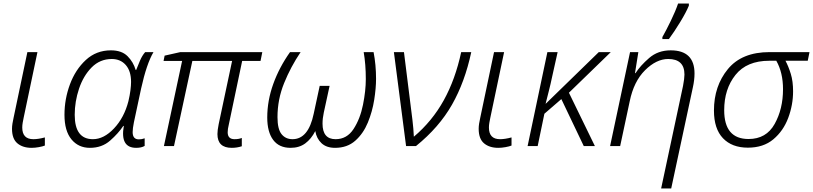

<svg xmlns="http://www.w3.org/2000/svg" viewBox="-20 -827 4603 1087"><path d="M159 10Q178 10 200 6Q222 2 234 -3V-49Q197 -39 169 -39Q106 -39 106 -105Q106 -118 108.5 -132.5Q111 -147 114 -161L192 -532H135L57 -161Q53 -143 50.5 -127.5Q48 -112 48 -98Q48 -41 78.5 -15.5Q109 10 159 10Z M489 10Q557 10 603.5 -31Q650 -72 678 -114H681Q659 10 751 10Q781 10 799 -1V-44Q783 -38 766 -38Q731 -38 731 -79Q731 -99 738 -134L779 -326Q810 -466 849 -532H802Q785 -513 772 -482.5Q759 -452 751 -431H748Q735 -476 702 -509Q669 -542 608 -542Q525 -542 466 -487.5Q407 -433 376 -349.5Q345 -266 345 -177Q345 -86 384.5 -38Q424 10 489 10ZM506 -39Q403 -39 403 -177Q403 -252 427.5 -325Q452 -398 499 -445.5Q546 -493 613 -493Q662 -493 692 -459Q722 -425 722 -363Q722 -344 718.5 -316Q715 -288 707 -254Q683 -161 625.5 -100Q568 -39 506 -39Z M1292 10Q1322 10 1349 1V-46Q1332 -39 1308 -39Q1269 -39 1269 -78Q1269 -96 1275 -120L1351 -482H1455L1465 -532H1001L912 -512L906 -482H1011L908 0H965L1069 -482H1294L1218 -124Q1211 -89 1211 -68Q1211 10 1292 10Z M1625 10Q1674 10 1708 -15Q1742 -40 1765 -85Q1772 -43 1800 -16.5Q1828 10 1877 10Q1946 10 1991.5 -30.5Q2037 -71 2062.5 -133Q2088 -195 2098.5 -261.5Q2109 -328 2109 -381Q2109 -460 2095 -532H2039Q2051 -463 2051 -379Q2051 -313 2035 -233.5Q2019 -154 1981.5 -96.5Q1944 -39 1880 -39Q1806 -39 1806 -127Q1806 -157 1813 -189L1846 -341H1790L1756 -183Q1726 -39 1636 -39Q1597 -39 1574 -67.5Q1551 -96 1551 -164Q1551 -264 1588.5 -356.5Q1626 -449 1682 -532H1622Q1561 -446 1527 -351.5Q1493 -257 1493 -162Q1493 -80 1526.5 -35Q1560 10 1625 10Z M2279 0H2335Q2466 -106 2539 -234.5Q2612 -363 2648 -532H2591Q2558 -378 2492.5 -259.5Q2427 -141 2323 -53Q2322 -76 2320 -99.5Q2318 -123 2315 -148L2267 -532H2210Z M2801 10Q2820 10 2842 6Q2864 2 2876 -3V-49Q2839 -39 2811 -39Q2748 -39 2748 -105Q2748 -118 2750.5 -132.5Q2753 -147 2756 -161L2834 -532H2777L2699 -161Q2695 -143 2692.5 -127.5Q2690 -112 2690 -98Q2690 -41 2720.5 -15.5Q2751 10 2801 10Z M2967 0H3024L3062 -183L3158 -266L3285 0H3348L3201 -302L3438 -532H3370L3070 -240H3069Q3077 -272 3087 -311Q3097 -350 3106 -393L3137 -532H3079Z M3723 240H3780L3903 -334Q3907 -352 3909.5 -372Q3912 -392 3912 -411Q3912 -542 3777 -542Q3705 -542 3655 -498.5Q3605 -455 3578 -413H3575L3594 -532H3547L3434 0H3491L3545 -253Q3568 -366 3632 -429.5Q3696 -493 3763 -493Q3855 -493 3855 -405Q3855 -383 3847 -341ZM3730 -606H3767Q3796 -645 3830.5 -701.5Q3865 -758 3880 -795V-807H3819Q3804 -763 3777.5 -708.5Q3751 -654 3730 -617Z M4214 9Q4302 9 4358.5 -38.5Q4415 -86 4442.5 -159.5Q4470 -233 4470 -310Q4470 -367 4457 -409Q4444 -451 4427 -483H4553L4563 -532H4337Q4180 -532 4101 -436Q4022 -340 4022 -201Q4022 -98 4073 -44.5Q4124 9 4214 9ZM4218 -40Q4080 -40 4080 -203Q4080 -323 4144 -403Q4208 -483 4335 -483H4375Q4413 -416 4413 -322Q4413 -210 4365.5 -125Q4318 -40 4218 -40Z"/></svg>

Font: Noto Sans UI Light
Style: Italic
Weight: 300
Italic angle: -12°
Designer: Monotype Design Team
Foundry: Monotype Imaging Inc.
Version: Version 1.901